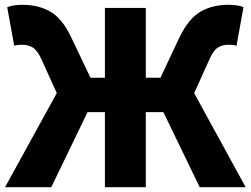

<svg xmlns="http://www.w3.org/2000/svg" viewBox="-20 -778 1042 798"><path d="M1 0 216 -391 154 -528Q136 -568 117 -580Q98 -592 72 -592Q68 -592 58.5 -591.5Q49 -591 39 -588L10 -748Q24 -754 41 -756Q58 -758 74 -758Q139 -758 188.5 -730Q238 -702 275 -625L356 -455H416V-745H586V-455H647L727 -625Q765 -702 814 -730Q863 -758 929 -758Q945 -758 962 -756Q979 -754 992 -748L963 -588Q953 -591 944 -591.5Q935 -592 930 -592Q904 -592 885 -580Q866 -568 849 -528L787 -391L1001 0H810L659 -312H586V0H416V-312H344L193 0Z"/></svg>

Font: Source Han Sans TC Heavy
Style: Regular
Weight: 900
Designer: Ryoko NISHIZUKA Ë•øÂ°öÊ∂ºÂ≠ê (kana, bopomofo & ideographs); Paul D. Hunt (Latin, Greek & Cyrillic); Sandoll Communicatio
Foundry: Adobe
Version: Version 2.004;hotconv 1.0.118;makeotfexe 2.5.65603